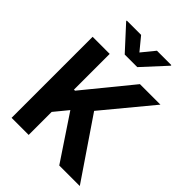

<svg xmlns="http://www.w3.org/2000/svg" viewBox="-265 -1087 1219 1219"><g transform="rotate(45 345.0 -477.0)"><path d="M63.3 0V-727.5H216.8V-406.6H226.2L488.3 -727.5H672.3L402.7 -401.8L675.8 0H491.4L292.4 -298.6L216.8 -206.6V0ZM272.5 -953.9 343.8 -867.2 414.6 -953.9H543.9V-948.6L400 -792H287.1L143.6 -948.6V-953.9Z"/></g></svg>

Font: Inter
Style: Regular
Weight: 400
Designer: Rasmus Andersson
Foundry: rsms
Version: Version 4.000;git-8c9346024